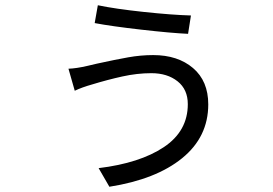

<svg xmlns="http://www.w3.org/2000/svg" viewBox="-20 -656 1040 732"><path d="M708 -597 697 -527Q632 -530 518 -543Q404 -556 341 -568L353 -636Q420 -622 528 -610.5Q636 -599 708 -597ZM557 -377Q503 -377 446.5 -364.5Q390 -352 331 -334Q292 -323 265 -310L241 -394Q271 -395 314 -405L348 -413Q421 -429 469 -437.5Q517 -446 564 -446Q658 -446 716 -396.5Q774 -347 774 -258Q774 -134 674.5 -53Q575 28 397 56L356 -15Q513 -34 604.5 -95Q696 -156 696 -259Q696 -315 657 -346Q618 -377 557 -377Z"/></svg>

Font: Noto Sans SC
Style: Regular
Weight: 400
Designer: Ryoko NISHIZUKA ____ (kana & ideographs); Paul D. Hunt (Latin, Greek & Cyrillic); Wenlong ZHANG ___ (bopomofo); Sandoll 
Foundry: Adobe Systems Incorporated
Version: Version 1.004